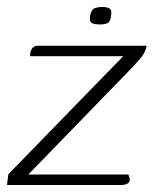

<svg xmlns="http://www.w3.org/2000/svg" viewBox="-32 -530 440 550"><path d="M49 -30H336L339 -20Q342 -10 334.5 -5Q327 0 314 0H-12L-8 -31L321 -369H54L55 -379Q57 -389 62.5 -394Q68 -399 78 -399H388Q387 -390 382.5 -381Q378 -372 369.5 -362Q361 -352 349 -339ZM254 -460Q240 -460 232 -463.5Q224 -467 226 -484Q229 -502 238.5 -506Q248 -510 261 -510Q275 -510 282 -505.5Q289 -501 286 -484Q284 -467 275.5 -463.5Q267 -460 254 -460Z"/></svg>

Font: Genos Thin Light
Style: Italic
Weight: 300
Italic angle: -8°
Version: Version 1.010